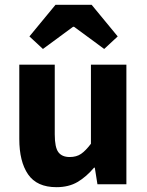

<svg xmlns="http://www.w3.org/2000/svg" viewBox="-20 -764 608 796"><path d="M214 12Q133 12 96.5 -41Q60 -94 60 -188V-496H207V-207Q207 -153 222 -133Q237 -113 269 -113Q297 -113 316 -126Q335 -139 357 -168V-496H504V0H384L373 -69H370Q338 -31 301.5 -9.5Q265 12 214 12ZM102 -613 210 -744H360L468 -613L412 -561L287 -653H283L158 -561Z"/></svg>

Font: TT Toshiba Sans
Style: Bold
Weight: 700
Designer: Paul D. Hunt
Foundry: Toshiba Corporation
Version: Version 2.020;PS 2.000;hotconv 1.0.86;makeotf.lib2.5.63406